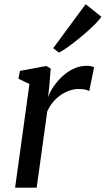

<svg xmlns="http://www.w3.org/2000/svg" viewBox="-20 -870 490 890"><path d="M50 0 116.5 -480.5 65.5 -505 72.5 -541.5 194.5 -564 215 -552.5 208 -463.5 202.5 -420Q211 -443 228 -468.2Q245 -493.5 268.5 -515.5Q292 -537.5 321 -551.2Q350 -565 383 -565Q392.5 -565 401.8 -563.2Q411 -561.5 416 -557.5L393.5 -447.5Q388 -451.5 375.8 -454.5Q363.5 -457.5 345 -457.5Q325 -457.5 304.2 -450.8Q283.5 -444 263.8 -431Q244 -418 227.2 -398.5Q210.5 -379 199 -353.5L150 0ZM226.5 -646.5 377 -850.5 450 -792.5Q444 -782.5 427.8 -765.5Q411.5 -748.5 389 -728.2Q366.5 -708 341.8 -688Q317 -668 294 -651.5Q271 -635 253.5 -626Z"/></svg>

Font: Merriweather 24pt
Style: Italic
Weight: 400
Italic angle: -7.8°
Designer: Eben Sorkin
Foundry: Eben Sorkin
Version: Version 2.101